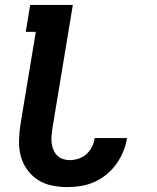

<svg xmlns="http://www.w3.org/2000/svg" viewBox="-20 -755 640 783"><path d="M255 8Q222 8 191 1.5Q160 -5 134.5 -21.5Q109 -38 91 -63Q73 -88 65 -117.5Q57 -147 57.5 -179.5Q58 -212 63 -245L126 -625H85L103 -735H277L193 -227Q191 -212 190 -197.5Q189 -183 191 -169Q193 -155 198.5 -142.5Q204 -130 213.5 -120.5Q223 -111 236.5 -106.5Q250 -102 265 -102Q282 -102 300.5 -108Q319 -114 333 -127Q347 -140 355.5 -157Q364 -174 366 -192H498Q494 -165 483 -138Q472 -111 455 -87Q438 -63 415 -44Q392 -25 365 -13Q338 -1 310 3.5Q282 8 255 8Z"/></svg>

Font: Iosevka XBd Ex Obl
Style: Regular
Weight: 800
Width: 7
Italic angle: -9°
Monospace: yes
Designer: Belleve Invis
Foundry: Belleve Invis
Version: Version 32.5.0; ttfautohint (v1.8.4)